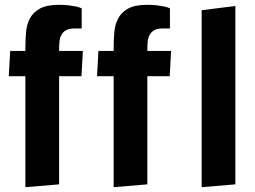

<svg xmlns="http://www.w3.org/2000/svg" viewBox="-20 -775 1062 801"><path d="M85.9 -457H16.6L22.5 -562.5H85.9V-573.2Q85.9 -607.4 88.6 -639.9Q91.3 -672.4 104.7 -698Q118.2 -723.6 146.5 -739.3Q174.8 -754.9 225.6 -754.9Q251.5 -754.9 269.5 -752.4Q287.6 -750 298.8 -747.6Q312 -744.1 320.8 -740.2V-656.2H290Q268.1 -656.2 255.4 -648.9Q242.7 -641.6 236.3 -629.9Q230 -618.2 228.3 -603Q226.6 -587.9 226.6 -572.8V-562.5H325.7L319.8 -457H226.6V-5.9L85.9 5.9ZM454.1 -457H384.8L390.6 -562.5H454.1V-573.2Q454.1 -607.4 456.8 -639.9Q459.5 -672.4 472.9 -698Q486.3 -723.6 514.6 -739.3Q543 -754.9 593.8 -754.9Q619.6 -754.9 637.7 -752.4Q655.8 -750 667 -747.6Q680.2 -744.1 689 -740.2V-656.2H658.2Q636.2 -656.2 623.5 -648.9Q610.8 -641.6 604.5 -629.9Q598.1 -618.2 596.4 -603Q594.7 -587.9 594.7 -572.8V-562.5H693.8L688 -457H594.7V-5.9L454.1 5.9ZM821.3 -732.4 961.9 -750V-5.9L821.3 5.9Z"/></svg>

Font: Francois One
Style: Regular
Weight: 400
Designer: Vernon Adams
Foundry: vernon adams
Version: Version 1.000